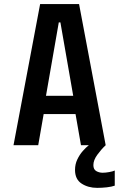

<svg xmlns="http://www.w3.org/2000/svg" viewBox="-20 -720 590 952"><path d="M504 0H381.5L354.5 -154.5H196.5L169.5 0H47L179 -700H372ZM271.5 -609 208 -245H343L279.5 -609ZM549 125.5V200.5Q534 206 509.5 208.8Q485 211.5 462 211.5Q417 211.5 384.5 190.2Q352 169 352 122.5Q352 94.5 363.2 70.8Q374.5 47 390.5 28.8Q406.5 10.5 420.5 0H504Q482.5 20 462.8 47Q443 74 443 98.5Q443 120 457.2 128.2Q471.5 136.5 489 136.5Q503.5 136.5 521.5 133.2Q539.5 130 549 125.5Z"/></svg>

Font: Trispace SemiCondensed Medium
Style: Regular
Weight: 500
Width: 4
Designer: Tyler Finck
Foundry: Etcetera Type Company
Version: Version 1.210; ttfautohint (v1.8.3)